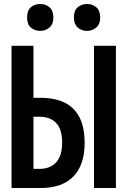

<svg xmlns="http://www.w3.org/2000/svg" viewBox="-20 -944 640 964"><path d="M38 0V-714H148V-453H183Q405 -453 405 -227Q405 -116 348.5 -58Q292 0 184 0ZM452 0V-714H562V0ZM148 -96H177Q232 -96 262 -129Q292 -162 292 -228Q292 -295 262 -326.5Q232 -358 176 -358H148ZM417 -789Q389 -789 370 -806Q351 -823 351 -856Q351 -891 370 -907.5Q389 -924 417 -924Q444 -924 463.5 -907.5Q483 -891 483 -856Q483 -823 463.5 -806Q444 -789 417 -789ZM182 -789Q154 -789 135 -805.5Q116 -822 116 -856Q116 -891 135 -907.5Q154 -924 182 -924Q209 -924 228.5 -907.5Q248 -891 248 -856Q248 -823 228.5 -806Q209 -789 182 -789Z"/></svg>

Font: Noto Sans Mono SemiBold
Style: Regular
Weight: 600
Designer: Monotype Design Team
Foundry: Monotype Imaging Inc.
Version: Version 2.014; ttfautohint (v1.8.4.7-5d5b)